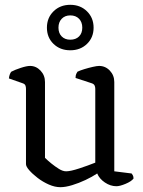

<svg xmlns="http://www.w3.org/2000/svg" viewBox="-20 -774 594 798"><path d="M231 4Q208 4 183 -7Q158 -18 136.5 -34.5Q115 -51 101.5 -66.5Q88 -82 88 -92V-405Q88 -413 85.5 -419Q83 -425 74 -428L17 -448Q18 -458 21 -465.5Q24 -473 27 -476Q42 -484 66.5 -492Q91 -500 105 -500Q130 -500 148.5 -480.5Q167 -461 167 -433V-118Q178 -107 193.5 -94.5Q209 -82 225 -72Q241 -62 255 -62Q273 -62 309.5 -74Q346 -86 376 -98V-405Q376 -413 373 -419Q370 -425 361 -428L294 -450Q294 -461 297 -467Q300 -473 302 -476Q312 -481 330 -486.5Q348 -492 365.5 -496Q383 -500 392 -500Q418 -500 436.5 -480.5Q455 -461 455 -433V-62L527 -53Q529 -51 532 -45.5Q535 -40 535 -32Q526 -20 502 -10Q478 0 464 0Q439 0 416 -15.5Q393 -31 384 -53Q363 -39 335.5 -26Q308 -13 280 -4.5Q252 4 231 4ZM272 -565Q230 -565 202.5 -591.5Q175 -618 175 -659Q175 -700 202.5 -727Q230 -754 272 -754Q314 -754 341.5 -727Q369 -700 369 -659Q369 -618 341.5 -591.5Q314 -565 272 -565ZM272 -609Q295 -609 308.5 -622.5Q322 -636 322 -659Q322 -682 308.5 -696Q295 -710 272 -710Q250 -710 236.5 -696Q223 -682 223 -659Q223 -636 236.5 -622.5Q250 -609 272 -609Z"/></svg>

Font: Texturina 72pt
Style: Regular
Weight: 400
Designer: Guillermo Torres Carreño
Foundry: Omnibus-Type
Version: Version 1.002; ttfautohint (v1.8.3)